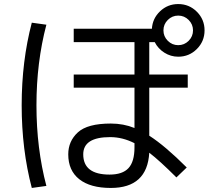

<svg xmlns="http://www.w3.org/2000/svg" viewBox="-20 -870 1040 948"><path d="M209 -748Q160 -562 160 -350Q160 -138 209 48L137 58Q87 -132 87 -350Q87 -568 137 -758ZM911.5 -668.5Q933 -690 933 -720Q933 -750 911.5 -771.5Q890 -793 860 -793Q830 -793 808.5 -771.5Q787 -750 787 -720Q787 -690 808.5 -668.5Q830 -647 860 -647Q890 -647 911.5 -668.5ZM860 -590Q823 -590 791.5 -610Q760 -630 744 -662H717V-502H907V-437H717V-200Q795 -150 902 -43L851 6Q769 -76 717 -116Q707 58 527 58Q426 58 371.5 15Q317 -28 317 -108Q317 -173 364.5 -216.5Q412 -260 527 -260Q590 -260 644 -238V-437H344V-502H644V-662H344V-728H730Q733 -779 770.5 -814.5Q808 -850 860 -850Q914 -850 952 -812Q990 -774 990 -720Q990 -666 952 -628Q914 -590 860 -590ZM644 -163Q585 -193 524 -193Q391 -193 391 -108Q391 -8 521 -8Q585 -8 614.5 -40Q644 -72 644 -142Z"/></svg>

Font: Mplus 1p
Style: Regular
Weight: 400
Version: Version 1.061